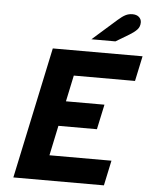

<svg xmlns="http://www.w3.org/2000/svg" viewBox="-59 -924 761 972"><g transform="rotate(5 322.0 -438.0)"><path d="M45.7 0 187.7 -668H643.9L616.7 -540.3H305.6L277.4 -407.1H473.1L445.9 -280.1H250.2L218 -127.7H533.1L505.9 0ZM378.3 -731.2 502.5 -840.8Q523.4 -859.3 539.5 -867.5Q555.6 -875.7 574.9 -875.7Q595.9 -875.7 608 -864.9Q620.1 -854 620.1 -837.8Q620.1 -815.4 605.6 -800.4Q591.1 -785.4 568.8 -772.2L500.5 -731.2Z"/></g></svg>

Font: Atkinson Hyperlegible Mono ExtraLight
Style: Italic
Weight: 200
Italic angle: -12°
Monospace: yes
Designer: Elliott Scott, Megan Eiswerth, Linus Boman, Theodore Petrosky, Letters from Sweden
Foundry: Applied Design Works, Letters from Sweden
Version: Version 2.001